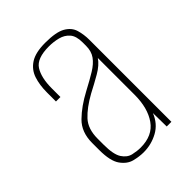

<svg xmlns="http://www.w3.org/2000/svg" viewBox="-158 -583 668 668"><g transform="rotate(-45 176.0 -249.0)"><path d="M155 7Q134 7 110 1Q86 -5 68.5 -29.5Q51 -54 51 -108V-143Q51 -196 83 -227.5Q115 -259 164 -285Q200 -304 224.5 -319Q249 -334 262 -352Q275 -370 275 -397V-414Q275 -445 261.5 -460.5Q248 -476 226.5 -481.5Q205 -487 182 -487Q123 -487 104.5 -458Q86 -429 86 -376V-334H64V-378Q64 -415 73.5 -443.5Q83 -472 108.5 -488.5Q134 -505 182 -505Q235 -505 259.5 -491Q284 -477 291 -453.5Q298 -430 298 -403V0H275L274 -67Q259 -29 226 -11Q193 7 155 7ZM159 -12Q218 -12 246 -52Q274 -92 274 -157V-338Q260 -317 230.5 -300Q201 -283 170 -267Q125 -242 100 -215Q75 -188 75 -140V-110Q75 -62 88.5 -41.5Q102 -21 122 -16.5Q142 -12 159 -12Z"/></g></svg>

Font: Alumni Sans SC Thin
Style: Regular
Weight: 100
Designer: Robert E. Leuschke
Foundry: Robert E. Leuschke
Version: Version 1.018